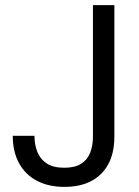

<svg xmlns="http://www.w3.org/2000/svg" viewBox="-20 -720 543 752"><path d="M233 12Q170 12 124.5 -12Q79 -36 54.5 -81Q30 -126 30 -188H115Q115 -153 126.5 -124.5Q138 -96 163.5 -79.5Q189 -63 232 -63Q274 -63 298.5 -79Q323 -95 333.5 -122.5Q344 -150 344 -185V-700H428V-185Q428 -91 376.5 -39.5Q325 12 233 12Z"/></svg>

Font: DM Sans 12pt
Style: Regular
Weight: 400
Version: Version 4.004;gftools[0.9.30]